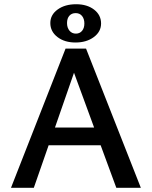

<svg xmlns="http://www.w3.org/2000/svg" viewBox="-20 -888 718 908"><path d="M218 -779Q218 -818 252.5 -843Q287 -868 340 -868Q392 -868 425 -842.5Q458 -817 458 -777Q458 -738 423.5 -712.5Q389 -687 337 -687Q285 -687 251.5 -713Q218 -739 218 -779ZM339 -729Q357 -729 368 -742Q379 -755 379 -777Q379 -799 368 -812.5Q357 -826 338 -826Q319 -826 308 -813.5Q297 -801 297 -779Q297 -757 308.5 -743Q320 -729 339 -729ZM530 0 456 -201H210L140 0H32L290 -658H387L646 0ZM240 -285H425L330 -544Z"/></svg>

Font: EauTestText Semibold
Style: Regular
Weight: 600
Designer: Christian Thalmann (Catharsis Fonts)
Version: Version 0.001;PS 000.001;hotconv 1.0.88;makeotf.lib2.5.64775